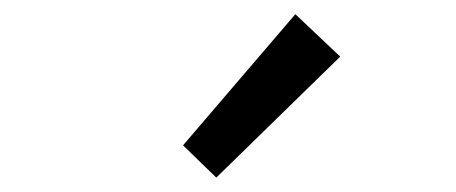

<svg xmlns="http://www.w3.org/2000/svg" viewBox="-20 -892 646 272"><path d="M286.4 -640.4 239.3 -686.1 398.4 -871.9 462 -811.8Z"/></svg>

Font: Noto Sans KR Thin
Style: Regular
Weight: 100
Designer: Ryoko NISHIZUKA 西塚涼子 (kana, bopomofo & ideographs); Paul D. Hunt (Latin, Greek & Cyrillic); Sandoll Communications 산돌커뮤니
Foundry: Adobe
Version: Version 2.004-H2;hotconv 1.0.118;makeotfexe 2.5.65603